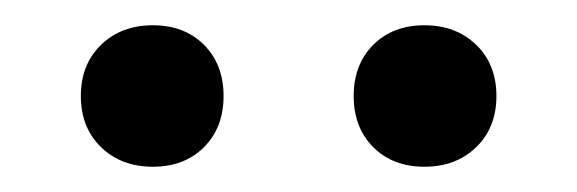

<svg xmlns="http://www.w3.org/2000/svg" viewBox="-20 -709 457 152"><path d="M44 -633Q44 -658 60 -673.5Q76 -689 101 -689Q126 -689 141.5 -673.5Q157 -658 157 -633Q157 -608 141.5 -592.5Q126 -577 101 -577Q76 -577 60 -592.5Q44 -608 44 -633ZM260 -633Q260 -658 275.5 -673.5Q291 -689 316 -689Q341 -689 357 -673.5Q373 -658 373 -633Q373 -608 357 -592.5Q341 -577 316 -577Q291 -577 275.5 -592.5Q260 -608 260 -633Z"/></svg>

Font: Bai Jamjuree Medium
Style: Regular
Weight: 500
Version: Version 1.000; ttfautohint (v1.6)